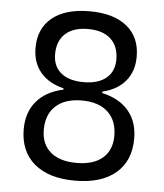

<svg xmlns="http://www.w3.org/2000/svg" viewBox="-52 -749 689 805"><g transform="rotate(5 293.0 -346.5)"><path d="M293 9.8Q182.1 9.8 121.3 -42Q60.5 -93.8 60.5 -187Q60.5 -258.3 99.9 -304.4Q139.2 -350.6 211.9 -366.2V-371.6Q148.4 -387.2 114.3 -428Q80.1 -468.8 80.1 -530.8Q80.1 -612.3 135.7 -657.7Q191.4 -703.1 293 -703.1Q394.5 -703.1 450.2 -657.7Q505.9 -612.3 505.9 -530.8Q505.9 -468.8 471.9 -428Q438 -387.2 375 -372.1V-366.2Q447.8 -350.1 486.6 -304.2Q525.4 -258.3 525.4 -187Q525.4 -93.8 464.6 -42Q403.8 9.8 293 9.8ZM293 -64.9Q364.3 -64.9 402.8 -98.1Q441.4 -131.3 441.4 -191.9Q441.4 -255.9 402.8 -291.7Q364.3 -327.6 293 -327.6Q222.2 -327.6 183.3 -291.7Q144.5 -255.9 144.5 -191.9Q144.5 -131.3 183.3 -98.1Q222.2 -64.9 293 -64.9ZM293 -404.8Q354.5 -404.8 388.2 -432.9Q421.9 -460.9 421.9 -511.2Q421.9 -567.4 388.2 -597.9Q354.5 -628.4 293 -628.4Q231.4 -628.4 197.8 -597.9Q164.1 -567.4 164.1 -511.2Q164.1 -460.9 197.8 -432.9Q231.4 -404.8 293 -404.8Z"/></g></svg>

Font: CaskaydiaMono NF SemiLight
Style: Regular
Weight: 350
Designer: Aaron Bell
Foundry: Saja Typeworks
Version: Version 2111.001; ttfautohint (v1.8.4);Nerd Fonts 3.1.1